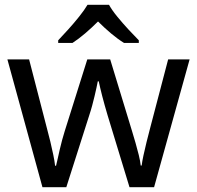

<svg xmlns="http://www.w3.org/2000/svg" viewBox="-20 -786 826 805"><path d="M431 -303Q425 -324 419 -344.5Q413 -365 408.5 -383.5Q404 -402 400 -418Q396 -434 394 -445H390Q388 -434 384.5 -418Q381 -402 376.5 -383Q372 -364 366.5 -343.5Q361 -323 354 -302L258 -1H158L11 -537H102L176 -251Q184 -222 191 -192.5Q198 -163 203.5 -136.5Q209 -110 211 -91H215Q218 -103 222 -121Q226 -139 230.5 -159Q235 -179 240.5 -199Q246 -219 251 -235L346 -537H442L534 -235Q541 -212 548.5 -186Q556 -160 562 -135.5Q568 -111 570 -92H574Q576 -109 581.5 -134.5Q587 -160 594.5 -190.5Q602 -221 610 -251L685 -537H775L626 -1H523ZM437 -766Q449 -744 471.5 -716.5Q494 -689 518.5 -662.5Q543 -636 562 -617V-606H500Q474 -622 446 -645.5Q418 -669 391 -696Q364 -669 337 -646Q310 -623 284 -606H224V-617Q243 -637 266.5 -663Q290 -689 312 -716.5Q334 -744 347 -766Z"/></svg>

Font: Noto Sans Vithkuqi
Style: Regular
Weight: 400
Version: Version 1.001